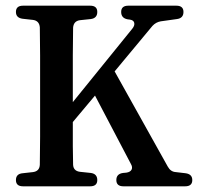

<svg xmlns="http://www.w3.org/2000/svg" viewBox="-20 -655 698 675"><path d="M570 -69Q580 -51 598 -50L632 -46Q656 -43 656 -22Q656 0 631 0H414Q389 0 389 -22Q389 -44 413 -47L424 -48Q438 -50 442.5 -58.5Q447 -67 440 -79L314 -319L236 -226V-141Q236 -125 236.5 -109Q237 -93 237 -76Q238 -54 261 -51L299 -47Q322 -44 322 -22Q322 0 297 0H61Q36 0 36 -22Q36 -44 60 -46L96 -50Q119 -53 120 -76Q120 -100 120.5 -124.5Q121 -149 121 -174V-460Q121 -485 120.5 -509.5Q120 -534 120 -559Q118 -582 96 -585L60 -589Q36 -592 36 -613Q36 -635 61 -635H297Q322 -635 322 -613Q322 -591 299 -588L261 -584Q239 -581 237 -558Q237 -533 236.5 -509Q236 -485 236 -460V-296L445 -554Q454 -565 452 -574.5Q450 -584 437 -586L429 -587Q406 -591 406 -613Q406 -635 431 -635H600Q625 -635 625 -613Q625 -591 602 -588L545 -580Q528 -577 516 -564L383 -404Z"/></svg>

Font: Song Myung
Style: Regular
Weight: 400
Designer: JIKJI
Foundry: JIKJI
Version: Version 1.00